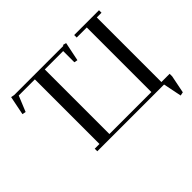

<svg xmlns="http://www.w3.org/2000/svg" viewBox="-181 -969 1368 1368"><g transform="rotate(-45 503.0 -285.0)"><path d="M41 -564 69.8 -707 95.2 -702.1H591.8L592.8 -709L619.1 -702.1L589.8 -559.1L564 -564V-676.8H378.9V-25.9H801.8V-676.8H700.2V-702.1H950.2V-676.8H902.8V-25.9H985.8V0L959 133.8L932.1 139.2L903.8 0H231V-25.9H278.8V-676.8H116.2L67.9 -559.1Z"/></g></svg>

Font: Dehuti Alt
Style: Bold
Weight: 700
Version: Version 1.2